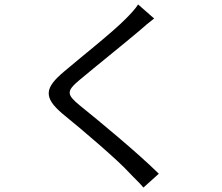

<svg xmlns="http://www.w3.org/2000/svg" viewBox="-20 -786 996 862"><path d="M600 -766C590 -749 565 -722 546 -703C482 -638 338 -525 268 -465C182 -393 172 -350 261 -275C350 -203 508 -68 559 -12C579 10 605 33 624 56L693 -6C600 -98 425 -243 339 -312C278 -362 278 -377 336 -426C405 -484 541 -593 607 -649C622 -663 651 -687 672 -703Z"/></svg>

Font: Kinto Sans
Style: Regular
Weight: 400
Designer: Authors: Ryoko NISHIZUKA  (kana & ideographs); Paul D. Hunt (Latin, Greek & Cyrillic); Wenlong ZHANG  (bopomofo); Sandol
Foundry: Adobe Systems Incorporated, ookami Inc.
Version: Version 0.001